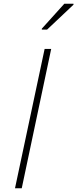

<svg xmlns="http://www.w3.org/2000/svg" viewBox="-20 -1004 412 1024"><path d="M60 0 218 -743H253L96 0ZM203 -846V-851L323 -984H372V-979L231 -846Z"/></svg>

Font: Saira Expanded Thin
Style: Italic
Weight: 250
Width: 7
Italic angle: -12°
Designer: Hector Gatti with collaboration of the Omnibus-Type team
Foundry: Omnibus-Type
Version: Version 1.101